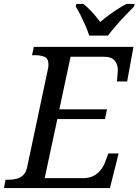

<svg xmlns="http://www.w3.org/2000/svg" viewBox="-41 -951 701 971"><path d="M-21 0 -13 -42H0Q22 -42 41.5 -46.5Q61 -51 76 -65Q91 -79 97 -109L201 -600Q203 -607 203.5 -613Q204 -619 204 -624Q204 -656 183.5 -664Q163 -672 134 -672H121L130 -714H634L602 -539H550Q551 -544 552 -557Q553 -570 554 -582.5Q555 -595 555 -597Q555 -625 539 -644.5Q523 -664 484 -664H316L259 -398H500L490 -349H249L185 -50H378Q410 -50 432 -61.5Q454 -73 468.5 -91.5Q483 -110 491 -132L507 -175H559L515 0ZM410 -771Q403 -795 391 -822Q379 -849 366.5 -874Q354 -899 342 -918L345 -931H381Q396 -919 411 -904Q426 -889 440 -872.5Q454 -856 466 -840Q485 -856 507 -872.5Q529 -889 553 -904.5Q577 -920 598 -931H640L637 -918Q618 -899 594 -874Q570 -849 547 -822.5Q524 -796 505 -771Z"/></svg>

Font: Noto Serif
Style: Italic
Weight: 400
Italic angle: -12°
Designer: Monotype Design Team
Foundry: Monotype Imaging Inc.
Version: Version 2.013